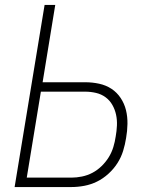

<svg xmlns="http://www.w3.org/2000/svg" viewBox="-20 -755 640 775"><path d="M39 0 160 -735H203L152 -423H324Q353 -423 380.5 -417Q408 -411 430 -396.5Q452 -382 467 -359.5Q482 -337 488.5 -310.5Q495 -284 494.5 -255Q494 -226 489 -198Q485 -172 477 -146Q469 -120 454 -96.5Q439 -73 417.5 -53.5Q396 -34 371.5 -22Q347 -10 320.5 -5Q294 0 268 0ZM88 -38H268Q289 -38 311 -42.5Q333 -47 353 -57.5Q373 -68 390 -84.5Q407 -101 419 -120.5Q431 -140 437.5 -161.5Q444 -183 447 -204Q451 -226 452 -248.5Q453 -271 448.5 -292Q444 -313 433.5 -331.5Q423 -350 406 -362.5Q389 -375 367.5 -380Q346 -385 324 -385H145Z"/></svg>

Font: Iosevka Aile XLt Obl
Style: Regular
Weight: 200
Italic angle: -9°
Designer: Belleve Invis
Foundry: Belleve Invis
Version: Version 31.1.0; ttfautohint (v1.8.4)